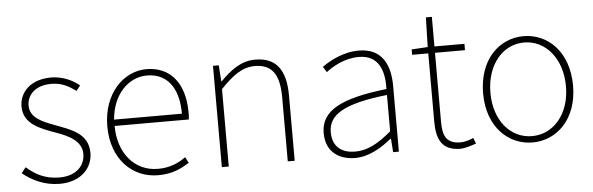

<svg xmlns="http://www.w3.org/2000/svg" viewBox="-46 -831 3074 995"><g transform="rotate(-5 1491.0 -334.0)"><path d="M229 13C340 13 401 -55 401 -133C401 -236 310 -262 226 -294C163 -318 103 -342 103 -405C103 -457 143 -507 230 -507C285 -507 322 -485 357 -459L378 -486C341 -518 285 -540 232 -540C123 -540 66 -476 66 -403C66 -312 152 -282 232 -253C294 -231 364 -200 364 -131C364 -71 319 -20 231 -20C153 -20 104 -50 60 -88L37 -59C84 -20 150 13 229 13Z M741 13C819 13 864 -13 904 -37L888 -68C848 -39 803 -20 743 -20C619 -20 538 -122 538 -261H924C926 -275 926 -286 926 -297C926 -453 849 -540 727 -540C610 -540 500 -434 500 -262C500 -90 608 13 741 13ZM538 -294C549 -427 633 -507 727 -507C826 -507 891 -437 891 -294Z M1073 0H1109V-403C1176 -472 1224 -507 1289 -507C1379 -507 1416 -450 1416 -334V0H1452V-339C1452 -475 1401 -540 1293 -540C1220 -540 1165 -498 1111 -443H1109L1103 -527H1073Z M1766 13C1836 13 1902 -26 1956 -70H1959L1964 0H1994V-341C1994 -448 1956 -540 1832 -540C1746 -540 1673 -496 1640 -472L1658 -443C1692 -470 1755 -507 1830 -507C1939 -507 1961 -414 1958 -329C1721 -302 1614 -247 1614 -130C1614 -30 1684 13 1766 13ZM1769 -20C1705 -20 1651 -50 1651 -131C1651 -220 1729 -273 1958 -298V-109C1889 -50 1832 -20 1769 -20Z M2314 13C2332 13 2365 4 2396 -7L2384 -37C2365 -28 2337 -20 2317 -20C2240 -20 2225 -67 2225 -135V-494H2381V-527H2225V-681H2194L2190 -527L2106 -522V-494H2190V-140C2190 -48 2216 13 2314 13Z M2689 13C2815 13 2923 -88 2923 -262C2923 -439 2815 -540 2689 -540C2563 -540 2455 -439 2455 -262C2455 -88 2563 13 2689 13ZM2689 -20C2577 -20 2493 -118 2493 -262C2493 -407 2577 -507 2689 -507C2801 -507 2886 -407 2886 -262C2886 -118 2801 -20 2689 -20Z"/></g></svg>

Font: Noto Sans CJK HK Thin
Style: Regular
Weight: 100
Designer: Ryoko NISHIZUKA 西塚涼子 (kana, bopomofo & ideographs); Paul D. Hunt (Latin, Greek & Cyrillic); Sandoll Communications 산돌커뮤니
Foundry: Adobe
Version: Version 2.004;hotconv 1.0.118;makeotfexe 2.5.65603